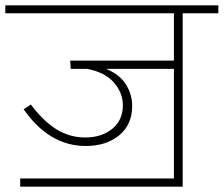

<svg xmlns="http://www.w3.org/2000/svg" viewBox="-33 -702 841 722"><path d="M788 -652H654V0H43V-31H621V-443H366Q417 -422 440.5 -384.5Q464 -347 464 -304Q464 -233 415 -193Q366 -153 290 -153Q152 -153 56 -291L83 -309Q131 -245 180.5 -215Q230 -185 287 -185Q349 -185 389 -217.5Q429 -250 429 -306Q429 -353 395.5 -391.5Q362 -430 295 -443H233L231 -474H621V-652H-13V-682H788Z"/></svg>

Font: FiraGO UltraLight
Style: Regular
Weight: 200
Designer: bBox Type
Foundry: bBox Type GmbH
Version: Version 1.001